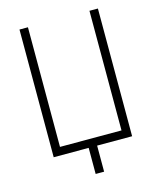

<svg xmlns="http://www.w3.org/2000/svg" viewBox="-123 -779 831 1007"><g transform="rotate(-15 293.0 -275.5)"><path d="M270 141.6H315.9V0H505.9V-693.4H460V-43.9H126V-693.4H80.1V0H270Z"/></g></svg>

Font: Cascadia Code PL ExtraLight
Style: Regular
Weight: 200
Monospace: yes
Designer: Aaron Bell
Foundry: Saja Typeworks
Version: Version 2404.023